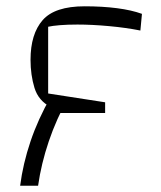

<svg xmlns="http://www.w3.org/2000/svg" viewBox="-20 -660 513 610"><path d="M155 -301 141 -315V-320Q102 -340 89.5 -381Q77 -422 77 -470Q77 -552 115.5 -596Q154 -640 249 -640Q305 -640 351.5 -634Q398 -628 431 -616L426 -563Q381 -572 326.5 -577Q272 -582 226 -582Q194 -582 170 -580Q146 -578 133 -575V-363L314 -335V-301ZM44 -70Q53 -140 77 -211Q101 -282 141 -352H198Q159 -282 135 -211Q111 -140 101 -70Z"/></svg>

Font: Changa ExtraLight ExtraLight
Style: Regular
Weight: 250
Version: Version 3.002; ttfautohint (v1.8.2)